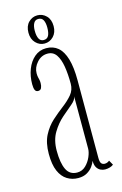

<svg xmlns="http://www.w3.org/2000/svg" viewBox="-107 -711 488 770"><g transform="rotate(-15 137.0 -326.5)"><path d="M120 10Q94.5 10 74 -2.8Q53.5 -15.5 41.8 -42.5Q30 -69.5 30 -114Q30 -160 46 -190.8Q62 -221.5 85.5 -242.8Q109 -264 132.5 -281.8Q156 -299.5 172 -318.5Q188 -337.5 188 -363.5Q188 -403 182.8 -435Q177.5 -467 164.8 -485.5Q152 -504 129 -504Q103 -504 84.8 -483.5Q66.5 -463 66.5 -439Q66.5 -429 68 -422.5Q69.5 -416 70.8 -410.5Q72 -405 72 -397Q72 -385.5 68.2 -377.2Q64.5 -369 54.5 -369Q45 -369 41.5 -377.5Q38 -386 38 -401Q38 -434.5 49 -463Q60 -491.5 80.5 -509Q101 -526.5 129 -526.5Q158 -526.5 177.8 -509.8Q197.5 -493 207.8 -458.2Q218 -423.5 218 -369.5V-47.5Q218 -30 223.2 -24Q228.5 -18 237 -18Q243.5 -18 248.8 -20.5Q254 -23 256.5 -25.5L267.5 -6Q262.5 -1.5 253 1.5Q243.5 4.5 232.5 4.5Q223 4.5 213.8 0Q204.5 -4.5 198.5 -14.5Q192.5 -24.5 192.5 -42Q189 -31.5 180 -19.2Q171 -7 156.2 1.5Q141.5 10 120 10ZM121.5 -12.5Q142 -12.5 156.8 -26.8Q171.5 -41 179.8 -60.2Q188 -79.5 188 -94V-311Q187 -297 168 -281.2Q149 -265.5 125 -244.5Q101 -223.5 82.5 -192.8Q64 -162 64 -118Q64 -67.5 77.2 -40Q90.5 -12.5 121.5 -12.5ZM129 -546Q108 -546 92.5 -562Q77 -578 77 -604.5Q77 -632 92.5 -647.5Q108 -663 129 -663Q150.5 -663 166 -647.5Q181.5 -632 181.5 -604.5Q181.5 -578 166 -562Q150.5 -546 129 -546ZM129 -560.5Q143.5 -560.5 149.5 -572.2Q155.5 -584 155.5 -605.5Q155.5 -625 149.5 -636.5Q143.5 -648 129 -648Q116 -648 109.8 -636.5Q103.5 -625 103.5 -605.5Q103.5 -584 109.8 -572.2Q116 -560.5 129 -560.5Z"/></g></svg>

Font: Imbue 48pt Thin
Style: Regular
Weight: 250
Designer: Tyler Finck
Foundry: Etcetera Type Company
Version: Version 1.102